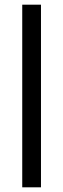

<svg xmlns="http://www.w3.org/2000/svg" viewBox="-20 -800 270 820"><path d="M75 -780V0H155V-780Z"/></svg>

Font: Jost-400-Book
Style: Regular
Weight: 400
Version: Version 3.200; ttfautohint (v0.97) -l 8 -r 50 -G 200 -x 14 -